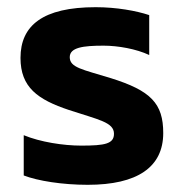

<svg xmlns="http://www.w3.org/2000/svg" viewBox="-20 -504 511 534"><path d="M224 10C362 10 434 -39 434 -134C434 -216 400 -252 287 -287C209 -311 174 -316 174 -345C174 -372 211 -377 268 -377C308 -377 359 -368 395 -351V-462C359 -474 304 -484 246 -484C99 -484 37 -433 37 -343C37 -261 85 -227 172 -198C254 -171 297 -164 297 -132C297 -104 272 -99 206 -99C156 -99 92 -109 46 -128V-16C85 -1 153 10 224 10Z"/></svg>

Font: Kanit Medium
Style: Regular
Weight: 500
Designer: Katatrad Team
Foundry: CadsonDemak
Version: Version 1.000;PS 001.000;hotconv 1.0.88;makeotf.lib2.5.64775